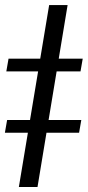

<svg xmlns="http://www.w3.org/2000/svg" viewBox="-57 -752 353 772"><path d="M214.8 -731.5 93.8 0H18.8L140.6 -731.5ZM-31.6 -464.8 -22.7 -516H275.6L266.7 -464.8ZM-37.3 -218.4 -28.4 -269.5H269.9L261 -218.4Z"/></svg>

Font: Inter UI Light
Style: Italic
Weight: 300
Italic angle: 9.39999°
Designer: Rasmus Andersson
Foundry: rsms
Version: 3.2;8d6f07862